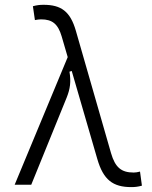

<svg xmlns="http://www.w3.org/2000/svg" viewBox="-20 -762 626 792"><path d="M521.5 9.8C537.6 9.8 549.3 8.3 565.4 3.9L557.6 -54.2C546.4 -51.3 539.1 -50.3 531.2 -50.3C480.5 -50.3 455.1 -71.3 438 -130.4L293 -634.8C270 -714.8 232.4 -742.2 159.7 -742.2C143.6 -742.2 131.8 -740.7 115.7 -736.3L124 -679.2C134.8 -681.2 141.6 -682.1 149.9 -682.1C195.3 -682.1 219.2 -663.6 234.4 -611.8L259.3 -526.4L40.5 0H108.9L255.4 -360.4C269.5 -396 273.4 -424.8 266.6 -466.3L275.9 -469.2L381.3 -106.4C406.2 -20 445.8 9.8 521.5 9.8Z"/></svg>

Font: Cascadia Code Light
Style: Regular
Weight: 300
Monospace: yes
Designer: Aaron Bell
Foundry: Saja Typeworks
Version: Version 2404.023